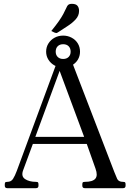

<svg xmlns="http://www.w3.org/2000/svg" viewBox="-20 -983 682 1003"><path d="M577 -85Q585 -65 592 -49Q599 -33 623 -33Q632 -33 634 -29.5Q636 -26 636 -20V-13Q636 0 623 0H423Q410 0 410 -13V-20Q410 -26 412 -29.5Q414 -33 423 -33Q464 -33 478 -49.5Q492 -66 479 -102L427 -249L453 -231H136L159 -251L101 -94Q89 -62 111 -47.5Q133 -33 168 -33Q177 -33 179 -29.5Q181 -26 181 -20V-13Q181 0 168 0H18Q5 0 5 -13V-20Q5 -26 7 -29.5Q9 -33 18 -33Q38 -33 48 -48.5Q58 -64 68 -91L274 -649Q277 -660 289 -660H345Q355 -660 360 -649ZM162 -261 163 -268H425L424 -256L284 -633H299ZM310 -630Q285 -630 265 -641Q245 -652 233 -671Q221 -690 221 -713Q221 -737 233 -756Q245 -775 265 -786Q285 -797 310 -797Q334 -797 354.5 -786Q375 -775 386.5 -756Q398 -737 398 -713Q398 -690 386.5 -671Q375 -652 354.5 -641Q334 -630 310 -630ZM271 -713Q271 -696 281.5 -685.5Q292 -675 310 -675Q328 -675 338.5 -685.5Q349 -696 349 -713Q349 -731 338.5 -741.5Q328 -752 310 -752Q292 -752 281.5 -741.5Q271 -731 271 -713ZM248 -821Q273 -852 287 -872Q301 -892 310.5 -909.5Q320 -927 331 -951Q335 -958 341 -960.5Q347 -963 355 -963Q376 -963 384.5 -953Q393 -943 393 -926Q393 -901 375 -881.5Q357 -862 331 -845.5Q305 -829 281 -813Q279 -812 276.5 -811Q274 -810 272 -811Q268 -811 258 -816Z"/></svg>

Font: Young Serif Light
Style: Regular
Weight: 300
Designer: Bastien Sozeau
Foundry: NBR — Bastien Sozeau
Version: Version 5.001